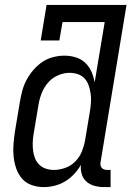

<svg xmlns="http://www.w3.org/2000/svg" viewBox="-20 -755 540 783"><path d="M158 8Q132 8 108.5 -0.5Q85 -9 69.5 -27Q54 -45 46 -68.5Q38 -92 35.5 -117Q33 -142 35 -167.5Q37 -193 41 -219L61 -339Q65 -362 71 -385Q77 -408 88.5 -429.5Q100 -451 116.5 -470Q133 -489 153 -502.5Q173 -516 196.5 -522Q220 -528 243 -528Q267 -528 289.5 -521Q312 -514 328 -498.5Q344 -483 353 -462.5Q362 -442 366 -419L407 -665H235L222 -590H146L170 -735H496L390 -93Q389 -87 390 -81Q391 -75 395 -70.5Q399 -66 404.5 -64Q410 -62 416 -62H431V8H404Q384 8 365.5 3Q347 -2 333 -14Q319 -26 313.5 -44.5Q308 -63 310 -83Q299 -63 282 -45Q265 -27 245 -15Q225 -3 202.5 2.5Q180 8 158 8ZM200 -62Q223 -62 246.5 -70.5Q270 -79 287.5 -97Q305 -115 314 -137.5Q323 -160 327 -183L347 -303Q350 -321 351 -339Q352 -357 349.5 -374Q347 -391 341.5 -407Q336 -423 325 -435Q314 -447 297.5 -452.5Q281 -458 263 -458Q240 -458 216 -447.5Q192 -437 175.5 -417.5Q159 -398 150 -375Q141 -352 137 -328L117 -208Q114 -191 113.5 -174Q113 -157 115 -140.5Q117 -124 123 -109Q129 -94 140.5 -83Q152 -72 167.5 -67Q183 -62 200 -62Z"/></svg>

Font: Iosevka Curly Slab
Style: Italic
Weight: 400
Italic angle: -9°
Monospace: yes
Designer: Belleve Invis
Foundry: Belleve Invis
Version: Version 22.1.2; ttfautohint (v1.8.4)